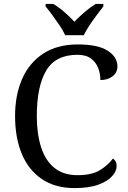

<svg xmlns="http://www.w3.org/2000/svg" viewBox="-20 -951 654 981"><path d="M361 10Q262 10 194 -36Q126 -82 91.5 -164.5Q57 -247 57 -358Q57 -466 93.5 -548.5Q130 -631 201.5 -677.5Q273 -724 378 -724Q480 -724 530 -692Q580 -660 580 -612Q580 -580 555 -561Q530 -542 493 -542Q493 -573 482 -602.5Q471 -632 445.5 -651.5Q420 -671 376 -671Q263 -671 215.5 -589.5Q168 -508 168 -358Q168 -269 189.5 -200.5Q211 -132 257 -94Q303 -56 376 -56Q449 -56 490.5 -81.5Q532 -107 557 -141Q565 -136 570.5 -126.5Q576 -117 576 -102Q576 -77 553 -51Q530 -25 482.5 -7.5Q435 10 361 10ZM313 -771Q303 -794 285 -820.5Q267 -847 248 -873Q229 -899 213 -918V-931H252Q281 -914 309.5 -889Q338 -864 360 -840Q383 -864 412 -889Q441 -914 469 -931H508V-918Q493 -899 473.5 -873Q454 -847 436.5 -820.5Q419 -794 408 -771Z"/></svg>

Font: Noto Serif Yezidi
Style: Regular
Weight: 400
Designer: Dalton Maag Ltd
Foundry: Dalton Maag Ltd
Version: Version 1.001; ttfautohint (v1.8.4.7-5d5b)